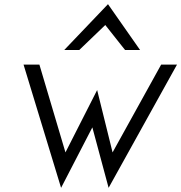

<svg xmlns="http://www.w3.org/2000/svg" viewBox="-20 -890 869 921"><path d="M288 -650H360L485 -770L580 -650H652L498 -870ZM446 -458 294 -159 169 -580H93L273 11L423 -279L501 11L829 -580H753L520 -159Z"/></svg>

Font: Charger
Style: It
Weight: 400
Designer: Jasper
Foundry: Cannot Into Space Fonts
Version: Version 0.98